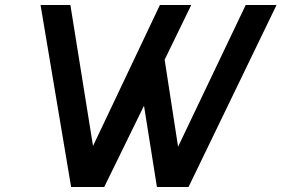

<svg xmlns="http://www.w3.org/2000/svg" viewBox="-20 -752 1132 772"><path d="M143 -732H263L354 -165L623 -732H749L642 -512L696 -162L968 -732H1092L738 0H611L559 -327L399 0H266Z"/></svg>

Font: Exo
Style: Demi Bold Italic
Weight: 600
Designer: Natanael Gama
Version: Version 1